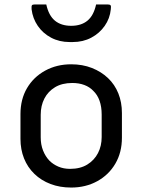

<svg xmlns="http://www.w3.org/2000/svg" viewBox="-20 -832 640 863"><path d="M300 -543Q351 -543 393 -526.5Q435 -510 465.5 -481Q496 -452 512 -412Q528 -372 528 -324V-213Q528 -147 498.5 -96.5Q469 -46 417 -17.5Q365 11 300 11Q249 11 207 -5Q165 -21 134.5 -50.5Q104 -80 88 -120Q72 -160 72 -208V-319Q72 -386 101.5 -436Q131 -486 183 -514.5Q235 -543 300 -543ZM305 -459Q259 -459 227.5 -440Q196 -421 179.5 -389Q163 -357 163 -316V-215Q163 -182 173.5 -155.5Q184 -129 202 -110Q219 -93 242.5 -83Q266 -73 295 -73Q341 -73 372.5 -92.5Q404 -112 420.5 -144Q437 -176 437 -216V-317Q437 -352 427.5 -379Q418 -406 399 -424Q383 -441 359 -450Q335 -459 305 -459ZM300 -716Q345 -716 373 -739Q401 -762 412 -812Q425 -812 438 -812Q451 -812 464 -812Q474 -812 477 -808Q480 -804 478 -790Q474 -749 450.5 -715.5Q427 -682 390 -662.5Q353 -643 307 -643H293Q247 -643 210 -662.5Q173 -682 150 -715.5Q127 -749 122 -790Q121 -804 123.5 -808Q126 -812 136 -812Q149 -812 162 -812Q175 -812 188 -812Q199 -762 227 -739Q255 -716 300 -716Z"/></svg>

Font: Rec Mono Linear
Style: Regular
Weight: 400
Monospace: yes
Version: Version 1.085; ttfautohint (v1.8.4.7-5d5b)